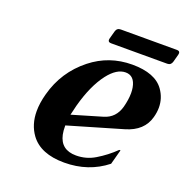

<svg xmlns="http://www.w3.org/2000/svg" viewBox="-125 -802 894 926"><g transform="rotate(20 321.5 -338.5)"><path d="M339.4 -687H627.4Q642.6 -687 642.6 -675.3Q642.6 -670.9 641.6 -667.5L630.9 -627.9Q625.5 -608.4 606.4 -608.4H318.4Q302.7 -608.4 302.7 -620.6Q302.7 -624.5 303.7 -627.9L314.5 -667.5Q319.8 -687 339.4 -687ZM301.8 9.8Q180.7 9.8 128.9 -60.5Q92.8 -109.9 92.8 -178.7Q92.8 -220.2 106 -268.6Q139.6 -394.5 240.7 -474.6Q332 -546.9 450.2 -546.9Q568.4 -546.9 612.8 -483.9Q641.1 -443.8 641.1 -395.5Q641.1 -371.1 633.8 -344.7Q613.3 -268.1 522.9 -241.7L246.1 -160.6Q246.1 -132.8 250 -114.7Q265.6 -42 343.8 -42Q396 -42 439.9 -68.4Q489.7 -98.1 531.2 -138.7H537.6L517.1 -62.5Q425.8 9.8 301.8 9.8ZM252 -217.8 405.8 -263.2Q463.4 -280.3 480.5 -341.8Q491.2 -382.8 491.2 -415.5Q491.2 -430.7 488.8 -443.8Q478.5 -500.5 432.9 -500.5Q387.2 -500.5 343.8 -444.3Q294.4 -379.9 264.2 -268.6Q255.9 -236.8 252 -217.8Z"/></g></svg>

Font: Cursive Sans
Style: Bold
Weight: 700
Italic angle: -15°
Designer: Wojciech Kalinowski "wmk69" (wmk69@o2.pl)
Foundry: Wojciech Kalinowski "wmk69" (wmk69@o2.pl)
Version: Wersja 3.1.0; 2022-02-18